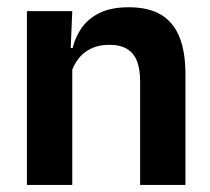

<svg xmlns="http://www.w3.org/2000/svg" viewBox="-20 -522 594 542"><path d="M375.5 0V-294.5Q375.5 -325.5 367.2 -348Q359 -370.5 340 -383Q321 -395.5 288 -395.5Q259 -395.5 237.2 -385Q215.5 -374.5 201.8 -356.8Q188 -339 181 -316.5L161 -386.5H185Q193 -419 211.8 -445Q230.5 -471 262.8 -486.2Q295 -501.5 343.5 -501.5Q400 -501.5 435 -480.2Q470 -459 486.8 -417Q503.5 -375 503.5 -313V0ZM56 0V-490.5H184L179 -371L184 -360.5V0Z"/></svg>

Font: Anek Tamil SemiBold
Style: Regular
Weight: 600
Version: Version 1.003